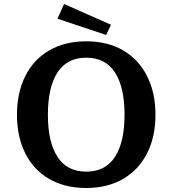

<svg xmlns="http://www.w3.org/2000/svg" viewBox="-20 -927 865 962"><path d="M65 -352Q65 -462 106.5 -545.5Q148 -629 226.5 -674.5Q305 -720 412 -720Q519 -720 597 -674.5Q675 -629 717 -545.5Q759 -462 759 -352Q759 -242 717 -159Q675 -76 596.5 -30.5Q518 15 412 15Q305 15 226.5 -30.5Q148 -76 106.5 -159Q65 -242 65 -352ZM604 -352Q604 -490 556 -564Q508 -638 412 -638Q316 -638 268 -564Q220 -490 220 -352Q220 -215 268 -141Q316 -67 412 -67Q508 -67 556 -141Q604 -215 604 -352ZM268 -833 301 -907 536 -803 512 -752Z"/></svg>

Font: Andada Pro ExtraBold
Style: Regular
Weight: 800
Designer: Carolina Giovagnoli
Foundry: Huerta Tipografica
Version: Version 3.005; ttfautohint (v1.8.4)